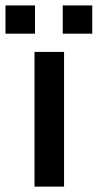

<svg xmlns="http://www.w3.org/2000/svg" viewBox="-78 -694 363 714"><path d="M50.3 0V-501H160.2V0ZM155.3 -568.8V-673.8H265.1V-568.8ZM-57.6 -568.8V-673.8H52.2V-568.8Z"/></svg>

Font: Ride Light
Style: Bold
Weight: 600
Version: Version 3.000